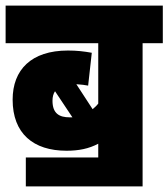

<svg xmlns="http://www.w3.org/2000/svg" viewBox="-20 -642 600 684"><path d="M72 -81V22H488V-488H560V-622H0V-488H330V-273C324 -265 317 -259 310 -253L252 -342C270 -341 283 -339 294 -337L307 -454C279 -459 254 -462 222 -462C91 -462 25 -393 25 -287C25 -166 99 -105 217 -105C260 -105 296 -112 330 -130V-81ZM167 -283C167 -297 170 -308 176 -317L238 -224C235 -224 231 -224 228 -224C192 -224 167 -237 167 -283Z"/></svg>

Font: Noto Sans Condensed Black
Style: Italic
Weight: 900
Width: 3
Italic angle: -12°
Designer: Monotype Design Team
Foundry: Monotype Imaging Inc.
Version: Version 2.013